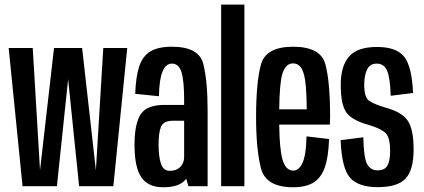

<svg xmlns="http://www.w3.org/2000/svg" viewBox="-20 -805 1832 830"><path d="M77.5 0 17.5 -597.5H121.5L153 -69L213.5 -597.5H335L394.5 -69L426.5 -597.5H530L470 0H322L274.5 -462.5L226 0Z M794.5 0 785 -32.5Q783 -30 781 -27.5Q754 4.5 685.5 4.5Q620 4.5 590.8 -38.8Q561.5 -82 561.5 -178.5Q561.5 -269.5 587.8 -310.5Q614 -351.5 691 -351.5H776V-373.5Q776 -456 764.5 -493Q753 -530 723.5 -530Q697 -530 682.8 -496.5Q668.5 -463 667 -389L564.5 -399.5Q567 -473 581.8 -517.8Q596.5 -562.5 630.2 -582.8Q664 -603 723 -603Q840 -603 858.8 -528.8Q877.5 -454.5 877.5 -328.5V0ZM776 -127V-283H728Q687 -283 676.2 -257.5Q665.5 -232 665.5 -180Q665.5 -129.5 675.5 -98Q685.5 -66.5 714.5 -66.5Q743 -66.5 759.5 -83.5Q776 -100.5 776 -127Z M936 0V-785H1036.5V0Z M1247.5 4.5Q1128.5 4.5 1107.8 -78.5Q1087 -161.5 1087 -298.5Q1087 -448.5 1108 -525.8Q1129 -603 1247 -603Q1366.5 -603 1386.8 -526.5Q1407 -450 1407 -301Q1407 -282.5 1406 -266.5H1187Q1188.5 -161.5 1200.5 -118Q1214.5 -67.5 1247.5 -67.5Q1273 -67.5 1288.2 -102Q1303.5 -136.5 1305 -215.5L1402.5 -204Q1400 -126 1383.8 -80.5Q1367.5 -35 1334.2 -15.2Q1301 4.5 1247.5 4.5ZM1187 -332.5H1306Q1305.5 -446.5 1292.5 -488Q1279.5 -531 1247 -531Q1215 -531 1201 -487Q1188.5 -448 1187 -332.5Z M1613 4Q1530 4 1493.8 -36Q1457.5 -76 1452.5 -199L1550.5 -211.5Q1552.5 -122.5 1567.2 -95.5Q1582 -68.5 1612 -68.5Q1643 -68.5 1654.8 -89.2Q1666.5 -110 1666.5 -152.5Q1666.5 -210.5 1646.8 -229.8Q1627 -249 1574 -265Q1502 -284.5 1477.5 -318.5Q1453 -352.5 1453 -438.5Q1453 -519 1488.8 -560.5Q1524.5 -602 1610 -602Q1694.5 -602 1727.8 -559Q1761 -516 1765.5 -403L1669 -391Q1666.5 -469.5 1653.2 -499.8Q1640 -530 1609 -530Q1579 -530 1566.8 -504.5Q1554.5 -479 1554.5 -438.5Q1554.5 -385 1574.8 -370Q1595 -355 1646 -340Q1717 -321 1742.5 -283.5Q1768 -246 1768 -159.5Q1768 -70 1733.2 -33Q1698.5 4 1613 4Z"/></svg>

Font: Anybody Condensed Medium
Style: Regular
Weight: 500
Width: 3
Designer: Tyler Finck
Foundry: Etcetera Type Company
Version: Version 1.010; ttfautohint (v1.8.3) -l 8 -r 50 -G 200 -x 14 